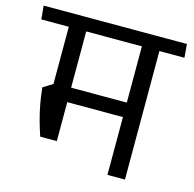

<svg xmlns="http://www.w3.org/2000/svg" viewBox="-115 -729 834 826"><g transform="rotate(15 301.5 -316.0)"><path d="M511.5 -593.5H433.5V0H511.5ZM382.5 -572.5H623L618 -632.5H377ZM532 -572.5 526.5 -632.5H-20L-14.5 -572.5ZM467.5 -322H133.5V-257.5H467.5ZM185.5 -595H108V-271.5H185.5ZM111.5 -84H185.5V-317.5H108L65.5 -291.5Q69.5 -250.5 76 -216.5Q82.5 -182.5 91.2 -150.5Q100 -118.5 111.5 -84Z"/></g></svg>

Font: Anek Devanagari Medium
Style: Regular
Weight: 400
Version: Version 1.003